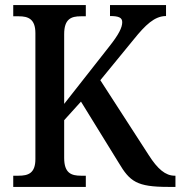

<svg xmlns="http://www.w3.org/2000/svg" viewBox="-20 -734 709 754"><path d="M32 0H317V-44H298C260 -44 232 -54 232 -114V-262L298 -335L446 -95C490 -21 517 0 641 0H669V-44H666C630 -44 599 -70 564 -125L374 -419L505 -579C551 -636 587 -671 632 -671V-714H412V-671C446 -671 460 -665 460 -647C460 -626 447 -599 408 -550L232 -326V-600C232 -660 260 -670 297 -670H317V-714H32V-670H54C90 -670 119 -660 119 -604V-109C119 -53 90 -44 53 -44H32Z"/></svg>

Font: Noto Serif SemiCondensed Medium
Style: Regular
Weight: 500
Width: 4
Designer: Monotype Design Team
Foundry: Monotype Imaging Inc.
Version: Version 2.014